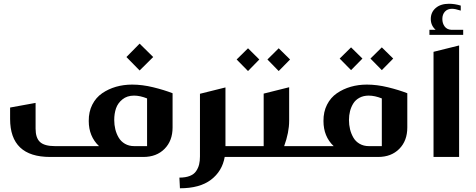

<svg xmlns="http://www.w3.org/2000/svg" viewBox="-20 -842 2551 1030"><path d="M729 -607.9 801.8 -536.1 729 -463.9 658.2 -536.1ZM905.8 -341.8V-158.2Q905.8 -86.9 862.8 -43.5Q819.8 0 749 0H249Q34.2 0 34.2 -204.1V-265.1L170.9 -290V-151.9Q170.9 -102.1 194.8 -80.1Q218.8 -58.1 274.9 -58.1H511.2Q456.1 -110.4 456.1 -192.9Q455.6 -242.2 475.1 -280.5Q494.6 -318.8 528.1 -341.8Q561.5 -364.7 602.3 -376.5Q643.1 -388.2 689 -388.2Q743.2 -388.2 802 -373.8Q860.8 -359.4 905.8 -341.8ZM700.2 -58.1H769V-314Q731.4 -329.1 699.2 -329.1Q661.6 -329.1 636.7 -308.8Q611.8 -288.6 602.3 -260.5Q592.8 -232.4 592.8 -198.2Q592.8 -172.4 598.6 -148.4Q604.5 -124.5 616.7 -103.8Q628.9 -83 650.4 -70.6Q671.9 -58.1 700.2 -58.1Z M1052.7 -338.9 1189.5 -373V-58.1H1256.3Q1260.7 -58.1 1263.7 -55.2Q1266.6 -52.2 1266.6 -47.9V-9.8Q1266.6 0 1256.3 0H1185.5Q1171.9 76.7 1111.8 122.3Q1051.8 168 945.3 168L942.4 110.8Q975.6 110.8 998.3 101.8Q1021 92.8 1032.2 75.9Q1043.5 59.1 1048.1 40.5Q1052.7 22 1052.7 -2.9Z M1310.5 -583 1371.1 -522.9 1310.5 -460.9 1249.5 -522.9ZM1475.1 -583 1536.1 -522.9 1475.1 -460.9 1414.6 -522.9ZM1504.4 -58.1H1599.1Q1603.5 -58.1 1606.4 -55.2Q1609.4 -52.2 1609.4 -47.9V-9.8Q1609.4 0 1599.1 0H1258.3Q1248.5 0 1248.5 -9.8V-47.9Q1248.5 -58.1 1258.3 -58.1H1394.5V-339.8L1531.2 -374V-193.8Q1531.2 -131.8 1504.4 -58.1Z M1863.3 -587.9 1924.3 -527.8 1863.3 -465.8 1802.2 -527.8ZM2028.3 -587.9 2089.4 -527.8 2028.3 -465.8 1967.3 -527.8ZM2165 -341.8V-158.2Q2165 -86.9 2122.1 -43.5Q2079.1 0 2008.3 0H1599.1Q1589.4 0 1589.4 -9.8V-47.9Q1589.4 -58.1 1599.1 -58.1H1770Q1715.3 -109.9 1715.3 -192.9Q1714.8 -242.2 1734.4 -280.5Q1753.9 -318.8 1787.4 -341.8Q1820.8 -364.7 1861.6 -376.5Q1902.3 -388.2 1948.2 -388.2Q2002.4 -388.2 2061.3 -373.8Q2120.1 -359.4 2165 -341.8ZM1959 -58.1H2028.3V-314Q1990.7 -329.1 1958 -329.1Q1929.7 -329.1 1908.4 -317.6Q1887.2 -306.2 1875.2 -286.9Q1863.3 -267.6 1857.7 -245.4Q1852.1 -223.1 1852.1 -198.2Q1852.1 -171.9 1857.9 -148.2Q1863.8 -124.5 1875.7 -103.8Q1887.7 -83 1909.2 -70.6Q1930.7 -58.1 1959 -58.1Z M2400.9 -682.1H2464.8V-654.8H2283.7V-682.1H2316.9Q2291 -705.1 2291 -740.2Q2291 -776.4 2317.4 -799.1Q2343.8 -821.8 2388.7 -821.8Q2419.4 -821.8 2451.7 -812V-785.2Q2421.4 -794.9 2404.8 -794.9Q2380.9 -794.9 2366.9 -779.8Q2353 -764.6 2353 -740.2Q2353 -716.8 2365.2 -700.2Q2377.4 -683.6 2400.9 -682.1ZM2305.7 -564 2442.9 -598.1V0H2305.7Z"/></svg>

Font: Wesal
Style: Regular
Weight: 700
Designer: Ahmed zaza
Foundry: Ahmed zaza
Version: Version 2.01